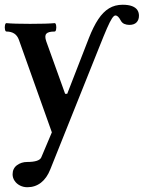

<svg xmlns="http://www.w3.org/2000/svg" viewBox="-46 -515 603 805"><path d="M6.8 215.8Q6.8 191.4 25.1 177.7Q43.5 164.1 67.9 164.1Q93.3 164.1 108.2 159.2Q123 154.3 127 145L183.1 12.2L180.7 65.9L33.2 -348.1Q26.9 -365.7 13.7 -374.3Q0.5 -382.8 -19 -382.8Q-23.4 -382.8 -25.1 -391.6Q-26.9 -400.4 -25.1 -409.2Q-23.4 -418 -19 -418Q11.7 -415 80.1 -415Q151.9 -415 183.1 -418Q187.5 -418 189.2 -409.2Q190.9 -400.4 189.2 -391.6Q187.5 -382.8 183.1 -382.8Q156.2 -382.8 148.2 -373.5Q140.1 -364.3 147.9 -341.8L227.1 -121.6H235.8L326.7 -355.5Q345.7 -403.8 366 -434.3Q386.2 -464.8 411.1 -480Q436 -495.1 468.3 -495.1Q492.2 -495.1 507.6 -489.3Q522.9 -483.4 529.8 -473.1Q536.6 -462.9 536.6 -449.2Q536.6 -431.6 526.4 -421.1Q516.1 -410.6 496.1 -410.6Q484.9 -410.6 475.1 -414.8Q465.3 -418.9 459.5 -430.2Q454.1 -440.4 448.7 -445.3Q443.4 -450.2 438 -450.2Q431.6 -450.2 423.3 -437.5Q415 -424.8 402.8 -397Q390.6 -369.1 368.7 -314L165 194.8Q150.4 231.9 125.7 251Q101.1 270 68.8 270Q51.8 270 37.6 262.7Q23.4 255.4 15.1 242.9Q6.8 230.5 6.8 215.8Z"/></svg>

Font: Junicode Two Beta VF
Style: Regular
Weight: 400
Designer: Peter S. Baker
Foundry: Briery Creek Software
Version: Version 1.031 beta; ttfautohint (v1.8.1.43-b0c9)